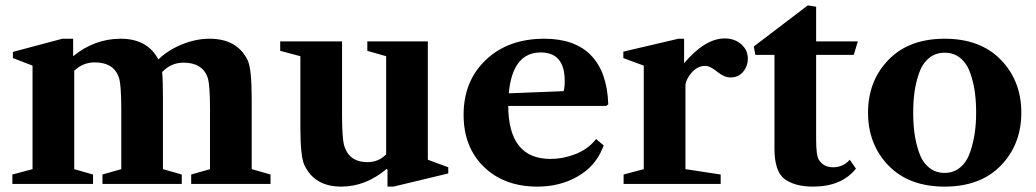

<svg xmlns="http://www.w3.org/2000/svg" viewBox="-20 -684 3854 714"><path d="M256 -55 326 -35V0H26V-35L101 -55V-440L28 -468V-491L212 -540H252V-475Q332 -540 429 -540Q528 -540 569 -463Q605 -498 657 -519Q709 -540 759 -540Q862 -540 901 -460Q916 -429 916 -318V-55L986 -35V0H691V-35L761 -55V-279Q761 -374 751 -399Q731 -451 662 -451Q616 -451 583 -416Q586 -384 586 -318V-55L656 -35V0H361V-35L431 -55V-279Q431 -374 421 -399Q401 -452 332 -452Q289 -452 256 -421Z M1416 -475 1346 -495V-530H1571V-90L1647 -62V-39L1443 10H1421V-53L1418 -56Q1340 10 1249 10Q1150 10 1112 -70Q1097 -101 1097 -212V-475L1022 -495V-530H1252V-256Q1252 -161 1262 -136Q1282 -81 1346 -81Q1388 -81 1416 -110Z M2242 -296 2234 -290H1870Q1871 -93 2027 -93Q2073 -93 2117.5 -110Q2162 -127 2190 -159L2197 -167L2225 -143L2220 -131Q2193 -65 2127.5 -27.5Q2062 10 1979 10Q1855 10 1779.5 -63.5Q1704 -137 1704 -257Q1704 -383 1787 -461.5Q1870 -540 2004 -540Q2118 -540 2178 -478Q2238 -416 2242 -296ZM1991 -489Q1886 -489 1872 -337L2076 -345Q2080 -357 2080 -383Q2080 -489 1991 -489Z M2529 -55 2660 -35V0H2299V-35L2374 -55V-440L2298 -468V-492L2503 -540H2524V-449Q2602 -541 2675 -541Q2712 -541 2736.5 -519.5Q2761 -498 2761 -466Q2761 -438 2743.5 -417Q2726 -396 2697 -396Q2674 -396 2650 -415Q2621 -439 2603 -439Q2574 -439 2552 -414Q2533 -392 2529 -370Z M3003 10Q2937 10 2898 -18Q2860 -46 2860 -132V-480H2789L2783 -511L2984 -664L3015 -659V-530H3170L3155 -480H3015V-166Q3015 -105 3025 -90Q3042 -62 3078 -62Q3116 -62 3140 -90L3163 -57Q3110 10 3003 10Z M3284 -461.5Q3360 -540 3493 -540Q3626 -540 3702 -461.5Q3778 -383 3778 -265Q3778 -147 3702 -68.5Q3626 10 3493 10Q3360 10 3284 -68.5Q3208 -147 3208 -265Q3208 -383 3284 -461.5ZM3493 -41Q3527 -41 3551.5 -62Q3576 -83 3588 -119Q3600 -155 3605 -190Q3610 -225 3610 -265Q3610 -305 3605.5 -339.5Q3601 -374 3589 -410Q3577 -446 3552.5 -467Q3528 -488 3493 -488Q3458 -488 3433.5 -467Q3409 -446 3397 -410Q3385 -374 3380.5 -339.5Q3376 -305 3376 -265Q3376 -225 3380.5 -190Q3385 -155 3397 -119Q3409 -83 3433.5 -62Q3458 -41 3493 -41Z"/></svg>

Font: Libre Caslon Text
Style: Bold
Weight: 700
Designer: Pablo Impallari, Rodrigo Fuenzalida
Foundry: Pablo Impallari, Rodrigo Fuenzalida
Version: Version 1.002